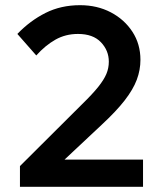

<svg xmlns="http://www.w3.org/2000/svg" viewBox="-20 -721 640 741"><path d="M47 -590Q96 -641 155.5 -671Q215 -701 289 -701Q355 -701 407.5 -673.5Q460 -646 491 -598.5Q522 -551 522 -490Q522 -451 508 -413.5Q494 -376 461.5 -334Q429 -292 373 -240L229 -105H532V0H57V-80L297 -319Q337 -358 359 -385.5Q381 -413 390.5 -435.5Q400 -458 400 -483Q400 -526 369.5 -558Q339 -590 281 -590Q233 -590 194 -568Q155 -546 120 -507Z"/></svg>

Font: Radio Canada Medium
Style: Regular
Weight: 500
Designer: Charles Daoud, Etienne Aubert Bonn, Alexandre Saumier Demers, Jacques Le Bailly
Foundry: Radio-Canada
Version: Version 2.104; ttfautohint (v1.8.4.7-5d5b);gftools[0.9.28.de